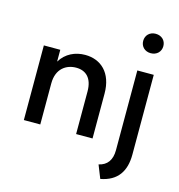

<svg xmlns="http://www.w3.org/2000/svg" viewBox="-139 -881 1156 1242"><g transform="rotate(15 439.0 -260.0)"><path d="M420 -285V0H530V-300C530 -440 450 -510 345 -510C279 -510 217 -482 180 -421V-500H70V0H180V-275C180 -375 245 -415 310 -415C375 -415 420 -375 420 -285ZM750 -630C790 -630 818 -657 818 -695C818 -733 790 -760 750 -760C711 -760 683 -733 683 -695C683 -657 711 -630 750 -630ZM611 152 646 240C758 219 806 146 806 34V-500H696V34C696 100 667 140 611 152Z"/></g></svg>

Font: Gully Medium
Style: Regular
Weight: 500
Designer: jaikishan Patel
Foundry: MagicType
Version: Version 1.000;Glyphs 3.2 (3242)